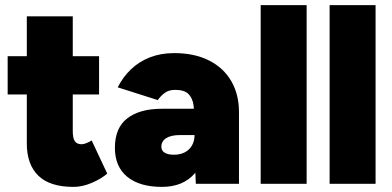

<svg xmlns="http://www.w3.org/2000/svg" viewBox="-20 -720 1536 752"><path d="M268 12Q175 12 130 -32Q85 -76 85 -158V-656H265V-207Q265 -179 273 -167Q281 -155 300 -155Q308 -155 320 -160Q332 -165 339 -170L400 -40Q377 -20 340 -4Q303 12 268 12ZM10 -350V-500H368V-350Z M747 0 742 -115V-245Q742 -280 738 -308Q734 -336 718 -352Q702 -368 666 -368Q641 -368 625 -356Q609 -344 598 -328L441 -378Q462 -419 493.5 -449Q525 -479 567.5 -495.5Q610 -512 662 -512Q742 -512 799 -483Q856 -454 886 -402Q916 -350 916 -281V0ZM614 12Q527 12 478.5 -27.5Q430 -67 430 -141Q430 -219 478.5 -256.5Q527 -294 614 -294H761V-191H685Q650 -191 631 -179Q612 -167 612 -145Q612 -130 625 -122Q638 -114 661 -114Q686 -114 704 -123.5Q722 -133 732 -150.5Q742 -168 742 -191H789Q789 -94 743 -41Q697 12 614 12Z M1001 0V-700H1181V0Z M1271 0V-700H1451V0Z"/></svg>

Font: Figtree Light Black
Style: Regular
Weight: 900
Version: Version 2.000